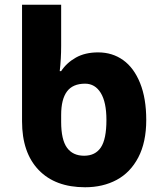

<svg xmlns="http://www.w3.org/2000/svg" viewBox="-20 -780 680 810"><path d="M73 -268V-760H238V-586Q238 -532 232 -480H238Q261 -515 300 -537Q339 -559 394 -559Q454 -559 499.5 -526.5Q545 -494 571 -429.5Q597 -365 597 -274Q597 -180 563.5 -116Q530 -52 472 -21Q414 10 339 10Q213 10 143 -63Q73 -136 73 -268ZM429 -274Q429 -349 405 -388Q381 -427 339 -427Q287 -427 262.5 -394Q238 -361 238 -295V-266Q238 -191 262.5 -157Q287 -123 335 -123Q382 -123 405.5 -158Q429 -193 429 -274Z"/></svg>

Font: Noto Sans UI ExtraBold
Style: Regular
Weight: 800
Designer: Monotype Design Team
Foundry: Monotype Imaging Inc.
Version: Version 1.001